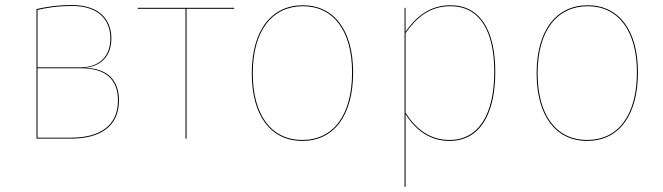

<svg xmlns="http://www.w3.org/2000/svg" viewBox="-20 -548 2621 759"><path d="M312.3 -280.1C376.7 -283.7 420.3 -324.6 420.3 -395.9C420.3 -465.5 378.3 -528.1 263.8 -528.1C201.8 -528.1 156.3 -519.3 124.3 -512.2V0H261.2C376.1 0 450.3 -48.6 450.3 -150.2C450.3 -232.2 404 -278.8 312.3 -280.1ZM263.9 -524.4C377.3 -524.4 416.3 -462.5 416.3 -395.9C416.3 -325.4 373.3 -281.8 297.4 -281.8H128.3V-508.8C158.8 -515.7 203.1 -524.3 263.9 -524.3ZM261.2 -3.8H128.3V-278.1H299.8C401.9 -278.1 446.3 -230.9 446.3 -150.1C446.3 -51.1 374.3 -3.8 261.2 -3.8Z M905.9 -517.2H524.6V-513.3H713.4V0H717.4V-513.3H905.6Z M1177 -527.2C1055.6 -527.2 975.3 -431 975.3 -258.1C975.3 -91 1050.6 9.1 1175.1 9.1C1298.4 9.1 1375.9 -89 1375.9 -262C1375.9 -429.5 1299.5 -527.2 1177 -527.2ZM1177 -523.4C1297.4 -523.4 1371.8 -427.3 1371.8 -262C1371.8 -90.9 1296.2 5.2 1175.1 5.2C1052.9 5.2 979.3 -92.9 979.3 -258.1C979.3 -429.2 1057.8 -523.3 1177 -523.3Z M1761.2 -527.2C1678.6 -527.2 1625.6 -482.5 1583.2 -422.8L1583 -517.2H1579.3V190.6L1583.3 190.2V-96.5C1622.5 -34.9 1678.2 9.1 1757.1 9.1C1875.6 9.1 1937.9 -94.9 1937.9 -264C1937.9 -431.4 1875.6 -527.2 1761.2 -527.2ZM1757 5.2C1679.3 5.2 1624.8 -37.7 1583.3 -102V-417.5C1628.9 -481.3 1680.2 -523.4 1761.2 -523.4C1874.3 -523.4 1933.9 -428.5 1933.9 -264C1933.9 -97.6 1873.1 5.2 1757 5.2Z M2303 -527.2C2181.6 -527.2 2101.3 -431 2101.3 -258.1C2101.3 -91 2176.6 9.1 2301.1 9.1C2424.4 9.1 2501.9 -89 2501.9 -262C2501.9 -429.5 2425.5 -527.2 2303 -527.2ZM2303 -523.4C2423.4 -523.4 2497.8 -427.3 2497.8 -262C2497.8 -90.9 2422.2 5.2 2301.1 5.2C2178.9 5.2 2105.3 -92.9 2105.3 -258.1C2105.3 -429.2 2183.8 -523.3 2303 -523.3Z"/></svg>

Font: Fira Sans Four
Style: Regular
Weight: 100
Designer: Carrois Corporate & Edenspiekermann AG
Foundry: Carrois Corporate GbR & Edenspiekermann AG
Version: Version 4.203;PS 004.203;hotconv 1.0.88;makeotf.lib2.5.64775